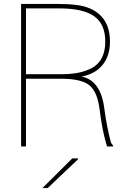

<svg xmlns="http://www.w3.org/2000/svg" viewBox="-20 -750 641 983"><path d="M559 -4V0H528Q504 -76 490 -189Q479 -280 437.5 -313.5Q396 -347 292 -347H113V0H88V-730H264Q326 -730 368 -725Q453 -715 498 -667.5Q543 -620 543 -537Q543 -464 505 -417.5Q467 -371 398 -358Q496 -338 514 -195Q526 -103 548 -20ZM113 -370H292Q342 -370 380.5 -377.5Q419 -385 451.5 -402.5Q484 -420 501.5 -454Q519 -488 519 -537Q519 -626 462.5 -666.5Q406 -707 284 -707H113ZM197 213 350 61H379V66L224 213Z"/></svg>

Font: Nacelle Thin
Style: Regular
Weight: 100
Designer: Sora Sagano
Foundry: Sora Sagano
Version: Version 1.000;FEAKit 1.0